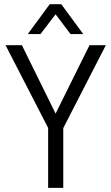

<svg xmlns="http://www.w3.org/2000/svg" viewBox="-20 -909 538 929"><path d="M286.1 -289.1V0H212.9V-290L6.8 -690.4H85.9L249 -359.4L413.1 -690.4H492.2ZM220.7 -888.7H276.4L382.8 -744.1H321.3L249 -839.8L175.8 -744.1H114.3Z"/></svg>

Font: DINish
Style: Regular
Weight: 400
Designer: Bert Driehuis
Foundry: Playbeing
Version: Version 3.008; git-95204e4c-release